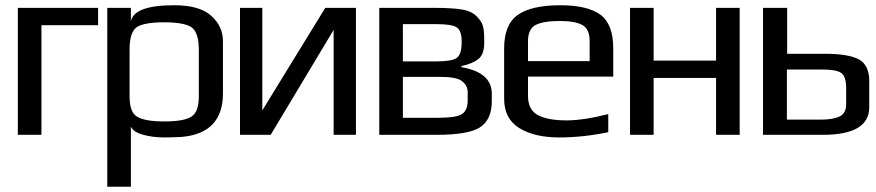

<svg xmlns="http://www.w3.org/2000/svg" viewBox="-20 -514 3341 732"><path d="M354 -418H138V0H48V-484H354Z M605 10Q564 10 526.5 0Q489 -10 479 -31V198H389V-484H479V-432Q490 -494 644 -494Q741 -494 785 -454Q830 -414 830 -357V-158Q830 -6 673 8Q635 10 605 10ZM738 -147V-325Q738 -391 709 -411Q679 -429 606 -429Q531 -429 502 -411Q474 -392 474 -325V-147Q474 -85 503 -69Q533 -51 607 -51Q681 -51 709 -69Q738 -86 738 -147Z M1012 0H895V-484H980V-93L1220 -484H1337V0H1252V-400Z M1826 -349Q1826 -308 1805 -290Q1784 -272 1739 -262V-258Q1855 -238 1855 -157V-128Q1855 -57 1809 -28Q1765 0 1645 0H1426V-484H1638Q1701 -484 1739.5 -478Q1778 -472 1798 -451Q1815 -434 1820.5 -417Q1826 -400 1826 -366ZM1646 -280Q1702 -280 1721 -293Q1740 -306 1740 -352V-358Q1740 -396 1722 -409Q1705 -422 1643 -422H1516V-280ZM1763 -131V-163Q1763 -188 1741 -205Q1721 -221 1655 -221H1516V-65H1650Q1719 -65 1741 -79Q1763 -93 1763 -131Z M2116 -494Q2220 -494 2269 -458Q2318 -422 2318 -329V-222H1993V-149Q1993 -95 2031 -75Q2069 -55 2140 -55Q2204 -55 2299 -79V-10Q2202 10 2112 10Q2018 10 1960 -25.5Q1902 -61 1902 -138V-329Q1902 -421 1954.5 -457.5Q2007 -494 2116 -494ZM2114 -434Q2052 -434 2022.5 -419Q1993 -404 1993 -357V-281H2228V-357Q2228 -403 2200.5 -418.5Q2173 -434 2114 -434Z M2800 0H2710V-217H2472V0H2382V-484H2472V-283H2710V-484H2800Z M3117 0H2889V-484H2981V-309H3125Q3213 -309 3254 -288Q3294 -266 3294 -205V-105Q3294 0 3117 0ZM3111 -58Q3156 -58 3181 -70Q3206 -82 3206 -117V-178Q3206 -223 3187 -236Q3168 -249 3113 -249H2980V-58Z"/></svg>

Font: Gamestation Display
Style: Regular
Weight: 400
Designer: Jonas Hecksher
Foundry: Jonas Hecksher, Playtypeª, e-types AS
Version: Version 1.003